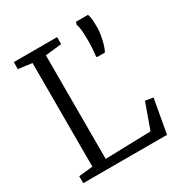

<svg xmlns="http://www.w3.org/2000/svg" viewBox="-177 -893 967 1022"><g transform="rotate(-30 306.0 -382.0)"><path d="M39.5 0V-43L125.5 -52V-689L41.5 -700V-743H307.5V-700L207.5 -689V-52L487.5 -60L543.5 -216L591.5 -208L554.5 0ZM486.5 -544.5H438.5L435.5 -550.5Q438 -571 439.8 -594Q441.5 -617 441.5 -644Q441.5 -685 439 -709.5Q436.5 -734 430.5 -746.5L435.5 -763.5H509.5Q515 -748 516.8 -729.2Q518.5 -710.5 518.5 -674Q518.5 -661 514.5 -636.2Q510.5 -611.5 503.2 -585.8Q496 -560 486.5 -544.5Z"/></g></svg>

Font: Merriweather Light 18pt Light
Style: Regular
Weight: 300
Version: Version 2.100